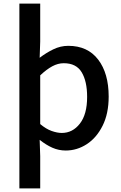

<svg xmlns="http://www.w3.org/2000/svg" viewBox="-20 -817 670 1060"><path d="M87 223V-797H202V-588L199 -498Q234 -525 274 -544.5Q314 -564 357 -564Q464 -564 522 -488Q580 -412 580 -284Q580 -190 546.5 -123Q513 -56 459 -21Q405 14 343 14Q304 14 269 -1.5Q234 -17 199 -45L202 45V223ZM321 -83Q381 -83 421 -134.5Q461 -186 461 -282Q461 -368 431 -418Q401 -468 332 -468Q300 -468 268.5 -451Q237 -434 202 -401V-132Q234 -105 265 -94Q296 -83 321 -83Z"/></svg>

Font: Source Han Sans SC Medium
Style: Regular
Weight: 500
Designer: Ryoko NISHIZUKA 西塚涼子 (kana, bopomofo & ideographs); Paul D. Hunt (Latin, Greek & Cyrillic); Sandoll Communications 산돌커뮤니
Foundry: Adobe
Version: Version 2.004;hotconv 1.0.118;makeotfexe 2.5.65603